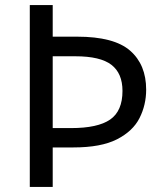

<svg xmlns="http://www.w3.org/2000/svg" viewBox="-20 -734 645 754"><path d="M554 -382Q554 -322 528 -270.5Q502 -219 439.5 -187Q377 -155 268 -155H187V0H97V-714H187V-590H283Q428 -590 491 -535Q554 -480 554 -382ZM259 -231Q364 -231 412.5 -264.5Q461 -298 461 -377Q461 -446 417.5 -479.5Q374 -513 276 -513H187V-231Z"/></svg>

Font: Noto Sans Lepcha
Style: Regular
Weight: 400
Designer: Monotype Design Team
Foundry: Monotype Imaging Inc.
Version: Version 2.006; ttfautohint (v1.8.4.7-5d5b)